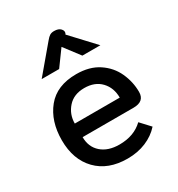

<svg xmlns="http://www.w3.org/2000/svg" viewBox="-179 -856 906 980"><g transform="rotate(-30 274.5 -366.0)"><path d="M42 -239Q42 -351 100.5 -423Q159 -495 274 -495Q352 -495 404.5 -460Q457 -425 482 -370Q507 -315 507 -256Q507 -200 442 -200H142Q142 -142 181 -107.5Q220 -73 287 -73Q373 -73 426 -124L478 -68Q445 -31 396 -10.5Q347 10 287 10Q173 10 107.5 -57.5Q42 -125 42 -239ZM407 -280Q407 -338 371.5 -375.5Q336 -413 274 -413Q212 -413 177 -373.5Q142 -334 142 -280ZM238 -714Q251 -730 261 -736Q271 -742 286 -742Q312 -742 324 -729Q336 -716 331 -703L328 -697L455 -561H349L279 -653L212 -561H109Z"/></g></svg>

Font: Niramit Medium
Style: Regular
Weight: 500
Designer: Katatrad Aksorn Co.,Ltd.
Foundry: Cadson Demak Co.,Ltd.
Version: Version 1.000; ttfautohint (v1.6)